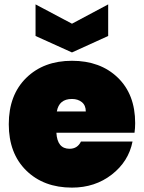

<svg xmlns="http://www.w3.org/2000/svg" viewBox="-20 -848 656 875"><path d="M308 -397Q249 -397 239 -340H371Q371 -368 353 -382.5Q335 -397 308 -397ZM584 -203Q566 -112 489.5 -52.5Q413 7 308 7Q179 7 99.5 -71Q20 -149 20 -282Q20 -415 99.5 -493Q179 -571 308 -571Q437 -571 516.5 -494.5Q596 -418 596 -287Q596 -264 593 -243H237Q241 -170 297 -170Q333 -170 349 -203ZM308 -740 473 -828V-684L308 -609L142 -684V-828Z"/></svg>

Font: Poppins Black
Style: Regular
Weight: 900
Designer: Ninad Kale (Devanagari), Jonny Pinhorn (Latin)
Foundry: Indian Type Foundry
Version: Version 3.200;PS 1.000;hotconv 16.6.54;makeotf.lib2.5.65590